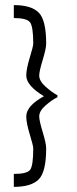

<svg xmlns="http://www.w3.org/2000/svg" viewBox="-20 -687 303 753"><path d="M83 -230.5Q83 -271.5 152.3 -309.6Q83 -351.6 83 -390.6Q83 -416 96.7 -460.9Q110.4 -505.9 110.4 -515.6Q110.4 -583 97.7 -599.6Q85 -616.2 34.2 -616.2V-667Q102.5 -667 131.8 -637.7Q161.1 -608.4 161.1 -515.6Q161.1 -497.1 147.5 -452.1Q133.8 -407.2 133.8 -390.6Q133.8 -369.1 159.2 -346.7Q184.6 -324.2 205.1 -313.5V-305.7Q184.6 -295.9 159.2 -273.9Q133.8 -252 133.8 -230.5Q133.8 -213.9 147.5 -168.9Q161.1 -124 161.1 -105.5Q161.1 -12.7 131.8 16.6Q102.5 45.9 34.2 45.9V-4.9Q85.9 -4.9 98.1 -21Q110.4 -37.1 110.4 -105.5Q110.4 -115.2 96.7 -160.2Q83 -205.1 83 -230.5Z"/></svg>

Font: Jura
Style: Book
Weight: 400
Version: Version 2.3